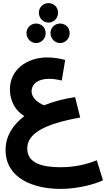

<svg xmlns="http://www.w3.org/2000/svg" viewBox="-20 -949 715 1240"><path d="M293 -803C328 -803 355 -832 355 -867C355 -902 328 -929 293 -929C259 -929 231 -902 231 -867C231 -832 259 -803 293 -803ZM213 -671C248 -671 275 -700 275 -735C275 -770 248 -797 213 -797C179 -797 151 -770 151 -735C151 -700 179 -671 213 -671ZM368 -671C403 -671 430 -700 430 -735C430 -770 403 -797 368 -797C334 -797 306 -770 306 -735C306 -700 334 -671 368 -671ZM372 271C482 271 597 240 645 215L605 86C545 111 464 131 372 131C251 131 156 105 156 9C156 -85 263 -148 498 -190L465 -322C392 -311 324 -293 265 -269C221 -286 184 -320 184 -358C184 -408 227 -440 297 -440C319 -440 351 -436 379 -429L401 -562C362 -572 327 -578 285 -578C154 -578 44 -499 44 -373C44 -290 84 -232 137 -199C61 -141 16 -68 16 19C16 202 194 271 372 271Z"/></svg>

Font: Noto Sans Arabic UI
Style: Bold
Weight: 700
Designer: Monotype Design Team, Nadine Chahine and Nizar Qandah
Foundry: Monotype Imaging Inc.
Version: Version 2.010